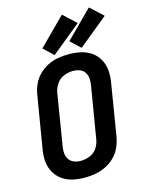

<svg xmlns="http://www.w3.org/2000/svg" viewBox="-143 -1073 899 1168"><g transform="rotate(-15 307.0 -489.0)"><path d="M244 8Q277 8 310.5 2Q344 -4 376 -19.5Q408 -35 433.5 -60.5Q459 -86 473 -118Q487 -150 493 -183L546 -508Q553 -547 550 -584.5Q547 -622 529.5 -654Q512 -686 482.5 -706.5Q453 -727 416 -735Q379 -743 341 -743Q308 -743 274.5 -737.5Q241 -732 209 -716Q177 -700 151.5 -674.5Q126 -649 112 -617Q98 -585 93 -552L39 -227Q32 -189 35 -151Q38 -113 55.5 -81.5Q73 -50 102.5 -29Q132 -8 169 0Q206 8 244 8ZM246 -97Q224 -97 204 -104.5Q184 -112 172.5 -129Q161 -146 159 -167Q157 -188 161 -210L214 -535Q219 -563 236.5 -589Q254 -615 282.5 -626.5Q311 -638 339 -638Q361 -638 381 -631Q401 -624 412.5 -607Q424 -590 426 -568.5Q428 -547 424 -525L370 -201Q366 -172 349 -146Q332 -120 303.5 -108.5Q275 -97 246 -97ZM428 -760 614 -912 534 -986 366 -818ZM258 -760 444 -912 364 -986 196 -818Z"/></g></svg>

Font: Iosevka Sparkle
Style: Bold Italic
Weight: 700
Italic angle: -9°
Designer: Belleve Invis
Foundry: Belleve Invis
Version: Version 4.5.0; ttfautohint (v1.8.3)